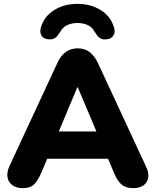

<svg xmlns="http://www.w3.org/2000/svg" viewBox="-20 -964 803 993"><path d="M97 9Q66 9 45 -5.5Q24 -20 19 -45.5Q14 -71 28 -103L277 -639Q295 -678 321.5 -696Q348 -714 382 -714Q416 -714 441.5 -696Q467 -678 486 -639L735 -103Q751 -71 746.5 -45Q742 -19 721.5 -5Q701 9 671 9Q631 9 609.5 -9Q588 -27 571 -67L517 -194L587 -143H175L246 -194L192 -67Q174 -27 155 -9Q136 9 97 9ZM380 -513 264 -236 236 -284H527L499 -236L382 -513ZM228 -761Q205 -763 194.5 -780.5Q184 -798 192 -824Q209 -880 260.5 -912Q312 -944 380 -944Q449 -944 500.5 -912Q552 -880 569 -824Q578 -799 567 -781Q556 -763 533 -761Q513 -758 501 -764.5Q489 -771 482 -781.5Q475 -792 469 -800Q457 -824 433.5 -834.5Q410 -845 380 -845Q352 -845 328.5 -834.5Q305 -824 292 -800Q286 -792 279 -781.5Q272 -771 260 -765Q248 -759 228 -761Z"/></svg>

Font: Nunito ExtraLight Black
Style: Regular
Weight: 900
Version: Version 3.602